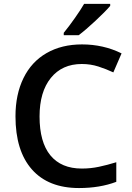

<svg xmlns="http://www.w3.org/2000/svg" viewBox="-20 -951 674 981"><path d="M397.9 -624Q297.4 -624 239.7 -552.7Q182.1 -481.4 182.1 -356Q182.1 -224.6 237.5 -157.2Q293 -89.8 397.9 -89.8Q443.4 -89.8 485.8 -98.9Q528.3 -107.9 574.2 -122.1V-22Q490.2 9.8 383.8 9.8Q227.1 9.8 143.1 -85.2Q59.1 -180.2 59.1 -356.9Q59.1 -468.3 99.9 -551.8Q140.6 -635.3 217.8 -679.7Q294.9 -724.1 398.9 -724.1Q508.3 -724.1 601.1 -678.2L559.1 -581.1Q522.9 -598.1 482.7 -611.1Q442.4 -624 397.9 -624ZM305.7 -771V-783.2Q333.5 -817.4 363 -859.4Q392.6 -901.4 409.7 -931.2H543V-920.9Q517.6 -891.1 467 -844Q416.5 -796.9 381.8 -771Z"/></svg>

Font: JBL Sans
Style: Semibold
Weight: 600
Version: Version 1.10